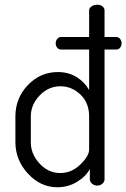

<svg xmlns="http://www.w3.org/2000/svg" viewBox="-20 -783 533 810"><path d="M45 -183C45 -133 62.7 -88.8 98 -50.5C133.3 -12.2 174.7 7 222 7C252 7 279.5 -0.5 304.5 -15.5C329.5 -30.5 347.7 -48.7 359 -70V-26C359 -19.3 362.2 -13.3 368.5 -8C374.8 -2.7 382 0 390 0C398.7 0 406 -2.7 412 -8C418 -13.3 421 -19.3 421 -26V-574H470C476.7 -574 482.2 -576.5 486.5 -581.5C490.8 -586.5 493 -592.7 493 -600C493 -607.3 490.8 -613.7 486.5 -619C482.2 -624.3 476.7 -627 470 -627H421V-739C421 -745.7 418.2 -751.3 412.5 -756C406.8 -760.7 399.3 -763 390 -763C380.7 -763 372.7 -760.7 366 -756C359.3 -751.3 356 -745.7 356 -739V-627H238C231.3 -627 225.8 -624.3 221.5 -619C217.2 -613.7 215 -607.3 215 -600C215 -592.7 217.2 -586.5 221.5 -581.5C225.8 -576.5 231.3 -574 238 -574H356V-403C344.7 -424.3 327.5 -442.3 304.5 -457C281.5 -471.7 254.7 -479 224 -479C174.7 -479 132.5 -460.7 97.5 -424C62.5 -387.3 45 -343.3 45 -292ZM110 -183V-292C110 -324.7 122.3 -354 147 -380C171.7 -406 201 -419 235 -419C267 -419 295.2 -407.3 319.5 -384C343.8 -360.7 356 -330 356 -292V-152C356 -134 343.7 -113 319 -89C294.3 -65 266 -53 234 -53C200.7 -53 171.7 -66.3 147 -93C122.3 -119.7 110 -149.7 110 -183Z"/></svg>

Font: Terminal Dosis
Style: Book
Weight: 400
Designer: EdgarTolentino, PabloImpallari, IginoMarini
Foundry: EdgarTolentino, PabloImpallari, IginoMarini
Version: Version 1.006